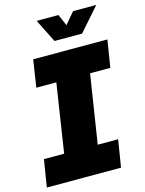

<svg xmlns="http://www.w3.org/2000/svg" viewBox="-134 -977 796 1055"><g transform="rotate(-15 264.0 -449.5)"><path d="M-2 0 23 -155H138L198 -545H84L108 -700H530L505 -545H390L329 -155H445L420 0ZM247 -767 181 -899H305L333 -834L388 -899H520L404 -767Z"/></g></svg>

Font: MuseoModerno Thin ExtraBold
Style: Italic
Weight: 800
Italic angle: -9°
Version: Version 1.003